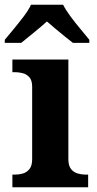

<svg xmlns="http://www.w3.org/2000/svg" viewBox="-35 -786 407 806"><path d="M17 0V-53H29Q44 -53 60.5 -57.5Q77 -62 88.5 -76Q100 -90 100 -118V-422Q100 -449 88 -462Q76 -475 59.5 -479Q43 -483 29 -483H17V-536H252V-118Q252 -90 263.5 -76Q275 -62 292 -57.5Q309 -53 323 -53H335V0ZM-15 -619Q1 -638 22.5 -664Q44 -690 64.5 -717Q85 -744 95 -766H230Q241 -744 261 -717Q281 -690 303 -664Q325 -638 340 -619V-606H271Q257 -617 237 -633Q217 -649 197 -666Q177 -683 162 -696Q140 -676 107.5 -649.5Q75 -623 54 -606H-15Z"/></svg>

Font: Noto Serif Toto
Style: Bold
Weight: 700
Designer: Monotype Design Team
Foundry: Monotype Imaging Inc.
Version: Version 2.001; ttfautohint (v1.8.4.7-5d5b)